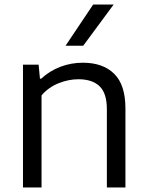

<svg xmlns="http://www.w3.org/2000/svg" viewBox="-20 -828 648 848"><path d="M81.5 -542.5H150.5L156.5 -480.5H162Q198.5 -514.5 246 -532.8Q293.5 -551 346 -551Q434.5 -551 484.2 -502.2Q534 -453.5 534 -348.5V0H452V-345.5Q452 -416 419.8 -447Q387.5 -478 326.5 -478Q283 -478 239 -460.5Q195 -443 163.5 -407V0H81.5ZM269.5 -626 391.5 -808H482L347.5 -626Z"/></svg>

Font: Encode Sans Semi Expanded
Style: Regular
Weight: 400
Width: 6
Designer: Multiple Designers
Foundry: Impallari Type
Version: Version 2.000